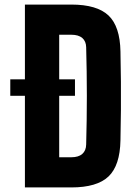

<svg xmlns="http://www.w3.org/2000/svg" viewBox="-20 -820 584 840"><path d="M25 -473H308V-401H25ZM89 0V-800H292Q404.5 -800 454.8 -752.2Q505 -704.5 507 -595Q508.5 -525.5 509 -463Q509.5 -400.5 509 -338Q508.5 -275.5 507 -206Q505 -96 454.8 -48Q404.5 0 292 0ZM239 -132H292Q323.5 -132 340 -146.5Q356.5 -161 357 -188Q358.5 -241.5 359.2 -294.5Q360 -347.5 360 -400.5Q360 -453.5 359.2 -506.8Q358.5 -560 357 -613Q356.5 -639.5 340 -653.8Q323.5 -668 292 -668H239Z"/></svg>

Font: Big Shoulders Display Thin Black
Style: Regular
Weight: 900
Version: Version 2.002